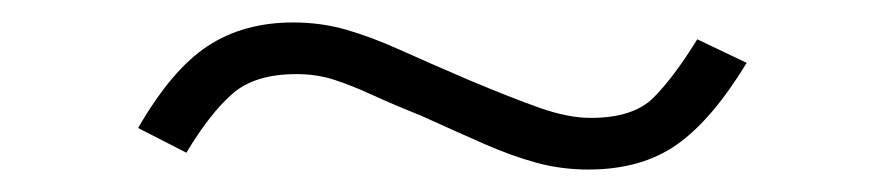

<svg xmlns="http://www.w3.org/2000/svg" viewBox="-20 -369 788 171"><path d="M504 -218Q480 -218 458 -224Q436 -230 412 -240.5Q388 -251 355 -266Q330 -276 311.5 -284.5Q293 -293 277.5 -298Q262 -303 244 -303Q207 -303 187 -285.5Q167 -268 146 -233L103 -255Q133 -307 165 -328Q197 -349 241 -349Q266 -349 288.5 -342.5Q311 -336 336.5 -324.5Q362 -313 397 -298Q435 -282 460.5 -273Q486 -264 506 -264Q544 -264 562 -282Q580 -300 601 -334L645 -313Q614 -262 582.5 -240Q551 -218 504 -218Z"/></svg>

Font: Nunito Sans 7pt Expanded ExtraLight
Style: Regular
Weight: 250
Width: 7
Designer: Vernon Adams
Foundry: Vernon Adams
Version: Version 3.101;gftools[0.9.27]